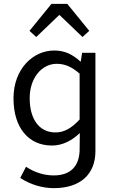

<svg xmlns="http://www.w3.org/2000/svg" viewBox="-20 -760 599 996"><path d="M259 216C397 216 475 144 475 24V-486H406L399 -441H397C356 -478 316 -498 261 -498C151 -498 50 -402 50 -250C50 -97 128 -5 250 -5C307 -5 357 -34 394 -70L393 22C390 100 348 150 259 150C213 150 163 137 115 105L85 163C136 197 199 216 259 216ZM268 -73C183 -73 134 -142 134 -251C134 -355 196 -429 274 -429C314 -429 351 -415 393 -378V-140C351 -95 313 -73 268 -73ZM133 -600 168 -568 286 -681H290L408 -568L443 -600L329 -740H247Z"/></svg>

Font: Giro Sans Regular
Style: Regular
Weight: 400
Designer: Paul D. Hunt
Foundry: Adobe Systems Incorporated
Version: Version 1.000;PS 1.0;hotconv 1.0.88;makeotf.lib2.5.647800